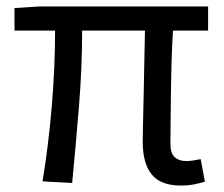

<svg xmlns="http://www.w3.org/2000/svg" viewBox="-20 -563 694 596"><path d="M542 13Q478 13 450.5 -22Q423 -57 423 -122Q423 -143 424 -182.5Q425 -222 426 -271Q427 -320 428 -371.5Q429 -423 430 -468H235Q235 -353 225 -231Q215 -109 204 5L112 0Q131 -115 141 -236.5Q151 -358 151 -468H25V-538L103 -543H626V-468H517Q514 -422 512.5 -369Q511 -316 510.5 -265.5Q510 -215 509.5 -175.5Q509 -136 509 -116Q509 -88 522 -75.5Q535 -63 560 -63Q573 -63 603 -69L616 1Q603 5 584 9Q565 13 542 13Z"/></svg>

Font: Chocolate Classical Sans
Style: Regular
Weight: 400
Designer: 田海東、宇文滿月
Foundry: Moonlit Owen
Version: Version 1.001